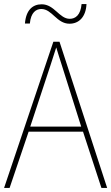

<svg xmlns="http://www.w3.org/2000/svg" viewBox="-20 -919 544 939"><path d="M102 -804H126C131 -859 157 -875 182 -875C235 -875 257 -803 320 -803C365 -803 400 -835 403 -899H379C374 -845 349 -827 321 -827C270 -827 246 -898 184 -898C139 -898 107 -869 102 -804ZM476 0H504L271 -715H241L0 0H27L120 -275H386ZM282 -601 377 -300H128L227 -600C236 -630 246 -657 255 -687C265 -653 274 -627 282 -601Z"/></svg>

Font: Noto Sans Gurmukhi SemiCondensed Thin
Style: Regular
Weight: 100
Width: 4
Designer: Jelle Bosma - Monotype Design Team
Foundry: Monotype Imaging Inc.
Version: Version 2.004